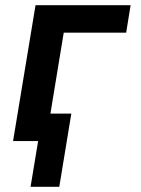

<svg xmlns="http://www.w3.org/2000/svg" viewBox="-20 -540 540 735"><path d="M97 175 126 0H30L116 -520H480L463 -415H224L173 -105H253L207 175Z"/></svg>

Font: Iosevka SS04 Extrabold Oblique
Style: Regular
Weight: 800
Italic angle: -9°
Monospace: yes
Designer: Belleve Invis
Foundry: Belleve Invis
Version: Version 19.0.0; ttfautohint (v1.8.4)